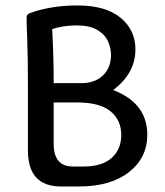

<svg xmlns="http://www.w3.org/2000/svg" viewBox="-20 -675 597 695"><path d="M274.9 -374Q323.2 -374 352.5 -401.9Q381.8 -429.7 381.8 -476.1Q381.8 -502.9 369.9 -527.6Q357.9 -552.2 330.6 -567.6Q303.2 -583 258.3 -583Q206.5 -583 168.9 -569.3Q174.3 -471.7 174.3 -374ZM283.2 -72.3Q349.6 -72.3 384.3 -103.5Q418.9 -134.8 418.9 -187Q418.9 -240.2 379.9 -272.2Q340.8 -304.2 258.3 -304.2H174.3V-154.3Q174.3 -72.3 243.7 -72.3ZM266.1 0H201.2Q81.1 0 81.1 -129.9V-358.4Q81.1 -469.7 78.6 -530.5Q76.2 -591.3 76.2 -611.8Q76.2 -623 86.9 -627Q163.6 -655.3 260.3 -655.3Q362.3 -655.3 416.3 -610.8Q470.2 -566.4 470.2 -496.1Q470.2 -409.7 389.6 -349.1Q513.2 -301.8 513.2 -187Q513.2 -104 446.8 -52Q380.4 0 266.1 0Z"/></svg>

Font: Bainsley
Style: Regular
Weight: 400
Designer: Paul James MIller
Foundry: High-Logic / Made with FontCreator
Version: Version 1.411;March 28, 2021;FontCreator 13.0.0.2683 64-bit